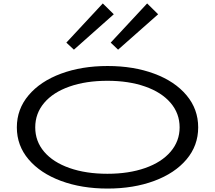

<svg xmlns="http://www.w3.org/2000/svg" viewBox="-20 -1084 1251 1117"><path d="M78 -343Q78 -449 146.5 -530Q215 -611 335 -655.5Q455 -700 606 -700Q757 -700 877 -655.5Q997 -611 1065 -530Q1133 -449 1133 -343Q1133 -237 1065 -156.5Q997 -76 877 -31.5Q757 13 606 13Q455 13 335 -31.5Q215 -76 146.5 -156.5Q78 -237 78 -343ZM1025 -343Q1025 -424 972.5 -485.5Q920 -547 824.5 -580.5Q729 -614 605 -614Q480 -614 384.5 -580.5Q289 -547 237 -485.5Q185 -424 185 -343Q185 -262 237 -201Q289 -140 384.5 -106.5Q480 -73 605 -73Q729 -73 824.5 -106.5Q920 -140 972.5 -201.5Q1025 -263 1025 -343ZM366 -836 578 -1064 642 -1001 410 -795ZM624 -836 836 -1064 900 -1001 667 -795Z"/></svg>

Font: BioRhyme Expanded
Style: Regular
Weight: 400
Width: 7
Designer: Aoife Mooney
Foundry: Aoife Mooney Type
Version: Version 1.001